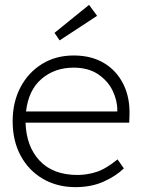

<svg xmlns="http://www.w3.org/2000/svg" viewBox="-20 -759 580 789"><path d="M290 10Q215 10 156.5 -24Q98 -58 65 -119Q32 -180 32 -261Q32 -339 64 -400Q96 -461 152.5 -496Q209 -531 283 -531Q356 -531 408 -499.5Q460 -468 487.5 -412Q515 -356 512 -282L511 -255H85Q88 -157 143 -98.5Q198 -40 299 -40Q336 -40 375 -52Q414 -64 463 -104L489 -67Q456 -35 405.5 -12.5Q355 10 290 10ZM282 -481Q205 -481 151 -435Q97 -389 87 -301H462V-307Q462 -347 442.5 -387Q423 -427 383 -454Q343 -481 282 -481ZM225 -593 204 -624 346 -739 379 -694Z"/></svg>

Font: Lexend ExtraLight
Style: Regular
Weight: 200
Designer: Bonnie Shaver-Troup, Thomas Jockin
Foundry: Lexend
Version: Version 1.007; ttfautohint (v1.8.3)